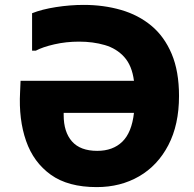

<svg xmlns="http://www.w3.org/2000/svg" viewBox="-20 -752 793 784"><path d="M322 -732Q403 -732 474 -711.5Q545 -691 598 -647Q651 -603 681 -532Q711 -461 711 -360Q711 -243 667.5 -159.5Q624 -76 548 -32Q472 12 375 12Q258 12 187.5 -38.5Q117 -89 86.5 -176.5Q56 -264 62 -376L64 -422H527Q519 -484 487.5 -519Q456 -554 408 -568Q360 -582 303 -582Q250 -582 202 -571Q154 -560 126 -545H111V-698Q151 -714 208.5 -723Q266 -732 322 -732ZM377 -136Q441 -136 479.5 -173.5Q518 -211 527 -291H240V-282Q240 -213 274 -174.5Q308 -136 377 -136Z"/></svg>

Font: Kufam
Style: Bold
Weight: 700
Designer: Wael Morcos, Artur Schmal
Foundry: Original Type
Version: Version 1.300; ttfautohint (v1.8.3)